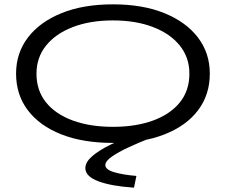

<svg xmlns="http://www.w3.org/2000/svg" viewBox="-20 -647 1040 884"><path d="M500 11Q362 11 262 -28.5Q162 -68 108 -139.5Q54 -211 54 -308Q54 -402 108 -473.5Q162 -545 262 -586Q362 -627 500 -627Q638 -627 738 -586Q838 -545 892 -473.5Q946 -402 946 -308Q946 -211 892 -139.5Q838 -68 738 -28.5Q638 11 500 11ZM500 -63Q605 -63 684.5 -92Q764 -121 808 -175.5Q852 -230 852 -308Q852 -382 808 -437Q764 -492 684.5 -522.5Q605 -553 500 -553Q395 -553 315.5 -522.5Q236 -492 192 -437Q148 -382 148 -308Q148 -230 192 -175.5Q236 -121 315.5 -92Q395 -63 500 -63ZM608 163 597 217Q492 210 432.5 187.5Q373 165 373 127Q373 100 403.5 73Q434 46 489 19Q544 -8 615 -34L669 -10Q618 10 571.5 31.5Q525 53 495 74Q465 95 465 113Q465 134 506 146Q547 158 608 163Z"/></svg>

Font: Inconsolata UltraExpanded Thin
Style: Regular
Weight: 100
Width: 9
Monospace: yes
Designer: Raph Levien, Cyreal, Brenton Simpson
Foundry: Raph Levien, Cyreal, Google
Version: Version 3.100; ttfautohint (v1.8.4.7-5d5b)